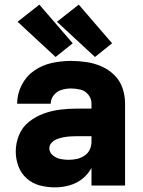

<svg xmlns="http://www.w3.org/2000/svg" viewBox="-20 -801 616 829"><path d="M218 8Q249 8 279.5 -0.5Q310 -9 335 -28.5Q360 -48 375 -76V0H520V-355Q520 -388 509 -420.5Q498 -453 473.5 -477Q449 -501 418 -514.5Q387 -528 353.5 -533Q320 -538 286 -538Q245 -538 203.5 -529Q162 -520 127.5 -496Q93 -472 73.5 -433.5Q54 -395 54 -353H199Q199 -374 212.5 -390.5Q226 -407 246 -413Q266 -419 286 -419Q307 -419 327.5 -414Q348 -409 361.5 -392Q375 -375 375 -355V-332H311Q275 -332 239 -327.5Q203 -323 168.5 -310.5Q134 -298 105 -275Q76 -252 62 -217.5Q48 -183 48 -147Q48 -114 59.5 -83Q71 -52 96 -30Q121 -8 153 0Q185 8 217 8ZM277 -111Q259 -111 241 -114.5Q223 -118 208 -130.5Q193 -143 193 -161Q193 -175 203.5 -185.5Q214 -196 227.5 -201Q241 -206 255 -208.5Q269 -211 283 -212Q297 -213 311 -213H375V-189Q375 -171 367.5 -155Q360 -139 345 -129Q330 -119 312.5 -115Q295 -111 277 -111ZM390 -555 464 -614 320 -781 226 -707ZM220 -555 294 -614 150 -781 56 -707Z"/></svg>

Font: Iosevka Sparkle Heavy
Style: Regular
Weight: 900
Designer: Belleve Invis
Foundry: Belleve Invis
Version: Version 4.5.0; ttfautohint (v1.8.3)